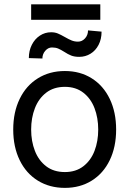

<svg xmlns="http://www.w3.org/2000/svg" viewBox="-20 -870 607 900"><path d="M42 -262.7Q42 -344.2 72.3 -406.5Q102.5 -468.8 157.5 -502.9Q212.4 -537.1 284.2 -537.1Q355.5 -537.1 409.9 -502.9Q464.4 -468.8 494.4 -406.5Q524.4 -344.2 524.4 -262.7Q524.4 -181.2 494.4 -119.1Q464.4 -57.1 409.9 -23.2Q355.5 10.7 284.2 10.7Q212.4 10.7 157.5 -23.2Q102.5 -57.1 72.3 -119.1Q42 -181.2 42 -262.7ZM440.4 -262.7Q440.4 -317.4 423.1 -362.8Q405.8 -408.2 370.6 -435.5Q335.4 -462.9 284.2 -462.9Q231.9 -462.9 196.5 -435.5Q161.1 -408.2 143.6 -362.8Q126 -317.4 126 -262.7Q126 -208 143.6 -162.8Q161.1 -117.7 196.5 -90.6Q231.9 -63.5 284.2 -63.5Q335.4 -63.5 370.6 -90.6Q405.8 -117.7 423.1 -162.8Q440.4 -208 440.4 -262.7ZM351.6 -603.5Q329.1 -603.5 313.7 -609.6Q298.3 -615.7 281.2 -627Q265.1 -637.2 252.9 -642.3Q240.7 -647.5 223.6 -647.5Q205.6 -647.5 192.1 -631.8Q178.7 -616.2 178.7 -595.7L115.2 -597.7Q115.2 -632.3 129.2 -659.9Q143.1 -687.5 167 -703.1Q190.9 -718.8 219.7 -718.8Q237.3 -718.8 251 -713.1Q264.6 -707.5 284.2 -696.3Q302.7 -685.5 316.2 -680.2Q329.6 -674.8 345.7 -674.8Q364.7 -674.8 378.7 -690.2Q392.6 -705.6 392.6 -727.5L456.1 -721.7Q456.1 -686.5 442.1 -659.7Q428.2 -632.8 404.3 -618.2Q380.4 -603.5 351.6 -603.5ZM450.2 -777.3H126V-849.6H450.2Z"/></svg>

Font: Pretendard GOV
Style: Regular
Weight: 400
Designer: Base glyphs from Inter by Rasmus Andersson; Hangeul glyphs from Noto Sans CJK(Source Han Sans) by Jang Soo-young and Kan
Foundry: Kil Hyung-jin
Version: Version 1.309